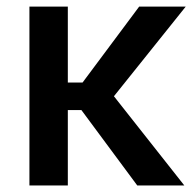

<svg xmlns="http://www.w3.org/2000/svg" viewBox="-20 -566 596 586"><path d="M187 -545.9V0H69.8V-545.9ZM546.9 -545.9 293.9 -230H151.4V-314H231.9L404.8 -545.9ZM398.9 0 225.6 -233.9 305.2 -300.8 542.5 0Z"/></svg>

Font: Inter Cardless
Style: Medium
Weight: 500
Designer: Rasmus Andersson
Foundry: rsms
Version: Version 4.001;git-9221beed3